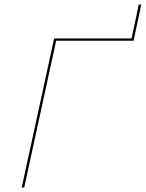

<svg xmlns="http://www.w3.org/2000/svg" viewBox="-20 -828 644 848"><path d="M570 -648H228L87 0H76L219 -658H561L593 -808H604Z"/></svg>

Font: Ysabeau Hairline
Style: Italic
Weight: 100
Italic angle: -12°
Designer: Christian Thalmann (Catharsis Fonts)
Version: Version 0.003